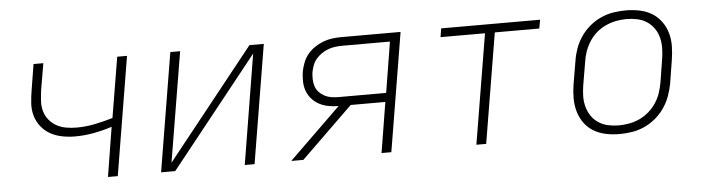

<svg xmlns="http://www.w3.org/2000/svg" viewBox="-39 -679 3079 839"><g transform="rotate(-5 1500.0 -260.0)"><path d="M406 0 441 -217Q401 -204 360 -196.5Q319 -189 279 -189Q250 -189 222 -194.5Q194 -200 170.5 -213Q147 -226 130 -247.5Q113 -269 105.5 -295.5Q98 -322 100 -351Q102 -380 107 -409L125 -520H168L148 -403Q145 -380 143.5 -356.5Q142 -333 148 -311.5Q154 -290 168 -273Q182 -256 201 -245.5Q220 -235 242.5 -231Q265 -227 289 -227Q328 -227 368 -235Q408 -243 448 -255L492 -520H535L449 0Z M639 0 725 -520H768L688 -38L1072 -520H1135L1049 0H1006L1085 -482L701 0Z M1210 0 1437 -221Q1415 -221 1393.5 -225Q1372 -229 1353.5 -238.5Q1335 -248 1321 -263.5Q1307 -279 1299.5 -298.5Q1292 -318 1291.5 -340Q1291 -362 1294 -384Q1298 -404 1305.5 -423.5Q1313 -443 1326.5 -459.5Q1340 -476 1358 -488Q1376 -500 1395.5 -507.5Q1415 -515 1435.5 -517.5Q1456 -520 1475 -520H1735L1649 0H1606L1642 -221H1490L1263 0ZM1440 -260H1649L1685 -482H1475Q1460 -482 1444.5 -480Q1429 -478 1414 -472.5Q1399 -467 1385 -457.5Q1371 -448 1360.5 -435.5Q1350 -423 1344.5 -408Q1339 -393 1336 -378Q1334 -362 1334.5 -346Q1335 -330 1340 -315.5Q1345 -301 1355.5 -290Q1366 -279 1379.5 -272Q1393 -265 1408.5 -262.5Q1424 -260 1440 -260Z M2022 0 2102 -482H1907L1913 -520H2347L2340 -482H2145L2065 0Z M2650 8Q2650 8 2650 8Q2650 8 2650 8H2649Q2619 8 2590 2Q2561 -4 2536.5 -18.5Q2512 -33 2495.5 -56Q2479 -79 2471 -107Q2463 -135 2463 -165Q2463 -195 2468 -226L2485 -326Q2489 -353 2498.5 -380Q2508 -407 2524.5 -431.5Q2541 -456 2564 -475.5Q2587 -495 2613.5 -507Q2640 -519 2668 -523.5Q2696 -528 2724 -528Q2724 -528 2724 -528Q2724 -528 2724 -528Q2754 -528 2783.5 -522Q2813 -516 2837 -501.5Q2861 -487 2878 -464Q2895 -441 2903 -413Q2911 -385 2910.5 -355Q2910 -325 2905 -294L2889 -194Q2884 -167 2874.5 -140Q2865 -113 2848.5 -88.5Q2832 -64 2809 -44.5Q2786 -25 2759.5 -13Q2733 -1 2705 3.5Q2677 8 2650 8ZM2650 -30Q2673 -30 2696.5 -34.5Q2720 -39 2741.5 -49Q2763 -59 2782 -75.5Q2801 -92 2814.5 -112.5Q2828 -133 2835.5 -155.5Q2843 -178 2847 -201L2863 -301Q2867 -325 2867.5 -349Q2868 -373 2862.5 -395.5Q2857 -418 2844 -436.5Q2831 -455 2812.5 -467.5Q2794 -480 2770.5 -485Q2747 -490 2723 -490Q2700 -490 2677 -485.5Q2654 -481 2632 -471Q2610 -461 2591 -444.5Q2572 -428 2559 -407.5Q2546 -387 2538 -364.5Q2530 -342 2527 -319L2510 -219Q2506 -195 2505.5 -171Q2505 -147 2511 -124.5Q2517 -102 2529.5 -83.5Q2542 -65 2561 -52.5Q2580 -40 2603 -35Q2626 -30 2650 -30Z"/></g></svg>

Font: Iosevka SS04 XLt Ex Obl
Style: Regular
Weight: 200
Width: 7
Italic angle: -9°
Monospace: yes
Designer: Belleve Invis
Foundry: Belleve Invis
Version: Version 19.0.0; ttfautohint (v1.8.4)